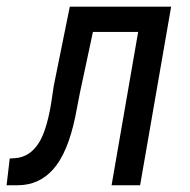

<svg xmlns="http://www.w3.org/2000/svg" viewBox="-41 -548 561 568"><path d="M465.3 -528.3 373.5 0H289.1L367.7 -453.6H233.9L195.3 -272.9L181.6 -202.1Q159.2 -94.7 115.7 -46.4Q73.7 0 11.2 0Q8.8 0 6.3 0H-21.5L-12.2 -79.1L3.4 -80.1Q46.9 -83 73.7 -125Q100.6 -167 114.3 -269L118.2 -294.9L165.5 -528.3Z"/></svg>

Font: MAUL Condensed Italic
Style: Condenced Regular Italic
Weight: 400
Italic angle: -12°
Designer: MAUL
Version: Version 1.0; 2020; ttfautohint (v1.8.3)